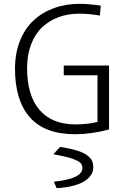

<svg xmlns="http://www.w3.org/2000/svg" viewBox="-20 -684 654 1000"><path d="M500 -603Q442.9 -612.8 393.1 -612.8Q334 -612.8 284.7 -594.5Q235.4 -576.2 198.7 -541.3Q162.1 -506.3 141.6 -451.7Q121.1 -397 121.1 -328.1Q121.1 -187 185.8 -111.6Q250.5 -36.1 374 -36.1Q435.5 -36.1 487.8 -48.8V-292H312V-342.8H547.9V-9.8Q456.1 15.1 371.1 15.1Q212.9 15.1 135.5 -73Q58.1 -161.1 58.1 -326.2Q58.1 -405.8 83.5 -470.2Q108.9 -534.7 154.1 -576.9Q199.2 -619.1 260.7 -641.6Q322.3 -664.1 395 -664.1Q437.5 -664.1 504.9 -654.8ZM274.9 295.9 261.2 264.2V262.2Q409.2 247.1 409.2 190.9Q409.2 175.8 399.7 165Q390.1 154.3 356 142.3Q321.8 130.4 259.8 120.1V117.2L293 81.1Q346.2 89.4 380.9 100.1Q415.5 110.8 433.8 124.8Q452.1 138.7 459 153.3Q465.8 168 465.8 188Q465.8 200.7 461.4 213.1Q457 225.6 444.1 239.7Q431.2 253.9 410.6 265.1Q390.1 276.4 355.2 284.9Q320.3 293.5 274.9 295.9Z"/></svg>

Font: IntelOne Mono Light
Style: Regular
Weight: 300
Designer: Fred Shallcrass
Foundry: Frere-Jones Type LLC
Version: Version 1.200;hotconv 1.1.0;makeotfexe 2.6.0;FJTRelease1.2